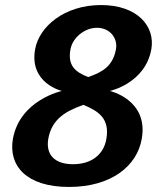

<svg xmlns="http://www.w3.org/2000/svg" viewBox="-20 -730 621 760"><path d="M310 -315C371 -290 415 -260 401 -180C391 -120 344 -80 269 -80C194 -80 161 -120 171 -180C185 -260 241 -290 310 -315ZM364 -620C414 -620 447 -580 439 -535C427 -470 388 -445 329 -425C278 -445 247 -470 259 -535C267 -580 314 -620 364 -620ZM380 -710C235 -710 135 -625 119 -535C95 -400 225 -370 225 -370C225 -370 59 -335 31 -180C13 -75 83 10 253 10C423 10 523 -75 541 -180C569 -335 415 -370 415 -370C415 -370 555 -400 579 -535C595 -625 525 -710 380 -710Z"/></svg>

Font: Scada
Style: Bold Italic
Weight: 700
Designer: Jovanny Lemonad
Foundry: Jovanny Lemonad
Version: Version 3.005